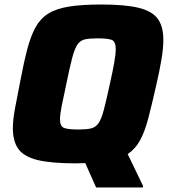

<svg xmlns="http://www.w3.org/2000/svg" viewBox="-20 -716 747 851"><path d="M314 8Q208 8 147.5 -6.5Q87 -21 62 -55Q37 -89 37 -147Q37 -185 46.5 -235.5Q56 -286 69 -352Q85 -437 100.5 -496.5Q116 -556 137.5 -595Q159 -634 194.5 -656Q230 -678 286.5 -687Q343 -696 429 -696Q534 -696 594 -681.5Q654 -667 679 -633Q704 -599 704 -540Q704 -502 695.5 -451.5Q687 -401 672 -336Q653 -252 637.5 -192.5Q622 -133 601 -94.5Q580 -56 546 -33L614 108L613 115H406L358 7Q338 8 314 8ZM327 -142Q362 -142 382.5 -146.5Q403 -151 416 -169Q429 -187 440 -228.5Q451 -270 467 -344Q480 -402 486.5 -439.5Q493 -477 493 -499Q493 -533 474.5 -539.5Q456 -546 413 -546Q377 -546 356.5 -541.5Q336 -537 323.5 -519Q311 -501 300 -459.5Q289 -418 274 -344Q261 -284 253.5 -246.5Q246 -209 246 -187Q246 -155 265 -148.5Q284 -142 327 -142Z"/></svg>

Font: Saira ExtraBold
Style: Italic
Weight: 800
Italic angle: -12°
Designer: Hector Gatti with collaboration of the Omnibus-Type team
Foundry: Omnibus-Type
Version: Version 1.100; ttfautohint (v1.8.3)